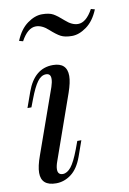

<svg xmlns="http://www.w3.org/2000/svg" viewBox="-88 -822 595 889"><g transform="rotate(-10 209.5 -377.0)"><path d="M165.5 -465.8Q166 -491.2 143.6 -491.2Q121.1 -491.2 103 -466.8Q85 -442.4 64.9 -389.2L50.8 -352.1H32.2L58.1 -424.8Q95.2 -527.8 182.1 -527.8Q248.5 -527.8 248.5 -465.3Q248.5 -436 231.9 -388.2L125 -85Q117.2 -63.5 117.2 -48.3Q117.2 -22.9 141.1 -22.9Q161.6 -23.4 179.7 -45.9Q197.8 -68.4 219.2 -125L232.9 -162.1H252L226.1 -88.9Q206.5 -34.7 173.8 -10.3Q141.1 14.2 103 14.2Q33.2 14.2 33.2 -46.9Q33.2 -77.6 50.8 -126L158.2 -429.2Q165.5 -451.2 165.5 -465.8ZM331.1 -694.8Q369.1 -694.8 400.9 -752.9L418.9 -748Q397.5 -695.8 362.3 -670.4Q327.1 -645 293.9 -645Q260.7 -645 241.2 -655.3Q222.7 -665 193.4 -691.4Q164.1 -717.8 135.7 -717.8Q97.2 -717.8 65.9 -660.2L47.9 -665Q69.3 -717.3 104.5 -742.7Q139.6 -768.1 173.3 -768.1Q207 -768.1 225.6 -757.8Q244.1 -747.6 273.4 -721.2Q302.7 -694.8 331.1 -694.8Z"/></g></svg>

Font: PlayfairDisplay-Italic
Style: Italic
Weight: 400
Italic angle: -14°
Designer: Claus Eggers Sørensen
Foundry: Claus Eggers Sørensen
Version: Version 1.002;PS 001.002;hotconv 1.0.70;makeotf.lib2.5.58329